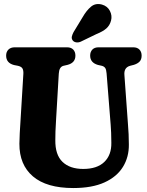

<svg xmlns="http://www.w3.org/2000/svg" viewBox="-20 -939 744 970"><path d="M539 -310 518.5 -568Q517 -587.5 511.5 -595.5Q506 -603.5 494.5 -606.5L474.5 -611Q435.5 -622.5 435.5 -658Q435.5 -677 446.5 -688.5Q457.5 -700 478 -700H653Q673.5 -700 684.5 -688.5Q695.5 -677 695.5 -658Q695.5 -639 685.5 -628.2Q675.5 -617.5 656.5 -611.5L637 -606.5Q605.5 -597.5 608.5 -560.5L626.5 -311Q628.5 -285 629.8 -260.8Q631 -236.5 631 -210Q632 -146 601.2 -96Q570.5 -46 508 -17.5Q445.5 11 350 11Q215.5 11 146.5 -47.8Q77.5 -106.5 78 -213Q78 -233.5 79.8 -266.5Q81.5 -299.5 84 -335L98 -565.5Q99 -583.5 93.5 -593Q88 -602.5 71 -606.5L50.5 -610.5Q11 -621 11 -658Q11 -677 22.5 -688.5Q34 -700 54.5 -700H318.5Q339 -700 350 -688.5Q361 -677 361 -658Q361 -622 322 -611.5L300.5 -606.5Q279 -601 277 -567L263 -329Q261 -299 260.2 -274.5Q259.5 -250 259.5 -231.5Q258.5 -157 295.8 -121.2Q333 -85.5 400.5 -85.5Q470.5 -85.5 507 -120.8Q543.5 -156 542.5 -217.5Q542.5 -247.5 541.5 -268Q540.5 -288.5 539 -310ZM397 -851.5Q417 -886.5 440 -905.5Q463 -924.5 495 -916Q523 -908 535.2 -884Q547.5 -860 541 -835Q534.5 -810.5 517.2 -795.2Q500 -780 466.5 -766.5L388 -728.5Q377 -723.5 365.5 -725Q354 -726.5 347.5 -734.5Q340.5 -744 343 -754.5Q345.5 -765 351.5 -776.5Z"/></svg>

Font: Fraunces 144pt S100
Style: Bold
Weight: 700
Version: Version 1.000; ttfautohint (v1.8.3)